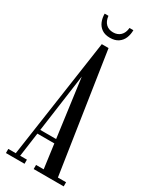

<svg xmlns="http://www.w3.org/2000/svg" viewBox="-215 -893 762 947"><g transform="rotate(30 166.0 -419.5)"><path d="M2 0V-23.5H44.5L143 -701.5H181.5L284.5 -23.5H331V0H160V-23.5H203.5L136.5 -521H138.5L69.5 -23.5H108V0ZM79 -160.5V-183.5H197.5V-160.5ZM161.5 -748.5Q133 -748.5 115 -761Q97 -773.5 88.5 -794Q80 -814.5 80 -839H101.5Q104.5 -810.5 120.2 -795Q136 -779.5 161.5 -779.5Q187 -779.5 203 -795Q219 -810.5 221.5 -839H243.5Q243.5 -814.5 235 -794Q226.5 -773.5 208.2 -761Q190 -748.5 161.5 -748.5Z"/></g></svg>

Font: Imbue 48pt
Style: Regular
Weight: 400
Designer: Tyler Finck
Foundry: Etcetera Type Company
Version: Version 1.102